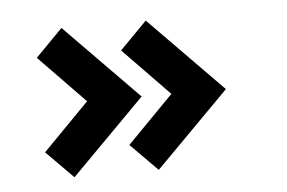

<svg xmlns="http://www.w3.org/2000/svg" viewBox="-35 -524 615 411"><g transform="rotate(-5 273.0 -318.5)"><path d="M332 -317.9 232.9 -419.9 291 -479 449.2 -317.9 291 -158.2 232.9 -216.8ZM150.9 -317.9 51.8 -419.9 109.9 -479 268.1 -317.9 109.9 -158.2 51.8 -216.8Z"/></g></svg>

Font: Anonymous Pro
Style: Bold
Weight: 700
Monospace: yes
Designer: Mark Simonson
Version: Version 1.003